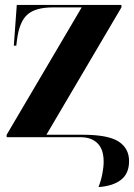

<svg xmlns="http://www.w3.org/2000/svg" viewBox="-20 -556 543 778"><path d="M379 202Q389 177 394.5 149.5Q400 122 400 99Q400 49 375 24.5Q350 0 307 0H7V-10L311 -526H195Q123 -526 90.5 -496.5Q58 -467 49 -395L46 -371H36L48 -536H472V-526L168 -10H315Q418 -10 460.5 17.5Q503 45 503 97Q503 147 470.5 172.5Q438 198 379 202Z"/></svg>

Font: Noto Serif Display SemiCondensed ExtraBold
Style: Regular
Weight: 800
Width: 4
Designer: Monotype Design Team
Foundry: Monotype Imaging Inc.
Version: Version 2.009